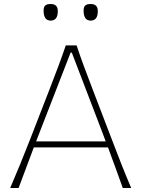

<svg xmlns="http://www.w3.org/2000/svg" viewBox="-20 -940 708 960"><path d="M31 0Q56 -58 81.8 -121.2Q107.5 -184.5 130 -242L225 -486.5Q250.5 -552 270.5 -605.5Q290.5 -659 309 -713H363Q381 -658.5 400.8 -605.5Q420.5 -552.5 446 -486L540 -240.5Q562.5 -181.5 587 -119.2Q611.5 -57 636 0H594Q576.5 -49 557.5 -101Q538.5 -153 520 -203H149Q109.5 -99.5 73 0ZM177 -275.5Q169 -254.5 160.5 -233H508.5Q501 -253.5 494 -272L339 -677H333ZM433 -837Q398 -837 398 -887Q398 -905 406.2 -912.5Q414.5 -920 434 -920Q469 -920 469 -884Q469 -837 433 -837ZM233 -837Q198 -837 198 -887Q198 -905 206.2 -912.5Q214.5 -920 234 -920Q269 -920 269 -884Q269 -837 233 -837Z"/></svg>

Font: Commissioner Flair Thin
Style: Regular
Weight: 100
Designer: Kostas Bartsokas
Foundry: Kostas Bartsokas
Version: Version 1.000; ttfautohint (v1.8.3)